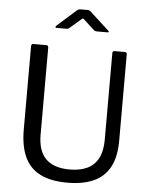

<svg xmlns="http://www.w3.org/2000/svg" viewBox="-62 -1008 834 1068"><g transform="rotate(5 354.5 -473.5)"><path d="M621.7 -247.3Q621.7 -157.7 591.1 -100.6Q560.5 -43.6 500.8 -16.8Q441.2 10 354.6 10Q260.7 10 201.9 -20.1Q143.1 -50.2 115.3 -111.1Q87.5 -172 87.5 -263.7V-727.7Q87.5 -742 98.5 -742H171.1Q183.3 -742 183.3 -729V-243.3Q183.3 -152.1 228 -108.1Q272.7 -64.2 360.7 -64.2Q419.2 -64.2 459.5 -83.6Q499.8 -103 520.5 -143.2Q541.2 -183.4 541.2 -246.3V-729.1Q541.2 -742 552.2 -742H610.9Q621.7 -742 621.7 -729.7V-247.3ZM426.9 -849.3 372.8 -899Q365 -907.2 362 -907.2Q359.1 -907.2 349.7 -899L292.1 -849.3Q286.5 -844.5 283.5 -843.5Q280.4 -842.5 274.1 -842.5H220Q213.9 -842.5 213.4 -846.1Q212.9 -849.6 217.7 -854.7L320.3 -946.1Q325.8 -951.2 330.9 -954Q336 -956.8 345 -956.8H384.2Q391.5 -956.8 395.7 -953.5Q399.9 -950.2 403.5 -947.4L505 -854.7Q518.4 -842.5 503.8 -842.5H445.2Q439.8 -842.5 435.5 -843.9Q431.1 -845.2 426.9 -849.3Z"/></g></svg>

Font: Libre Franklin Thin
Style: Regular
Weight: 100
Designer: Pablo Impallari, Rodrigo Fuenzalida, Nhung Nguyen
Foundry: Impallari Type
Version: Version 3.000